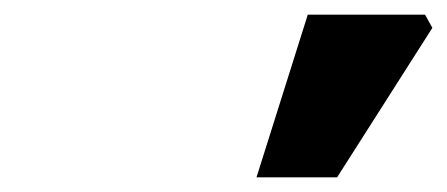

<svg xmlns="http://www.w3.org/2000/svg" viewBox="-20 -814 610 262"><path d="M330 -572 400 -794H560L570 -776L440 -572Z"/></svg>

Font: Source Sans 3 Black
Style: Italic
Weight: 900
Italic angle: -11°
Designer: Paul D. Hunt
Foundry: Adobe
Version: Version 3.052;hotconv 1.1.0;makeotfexe 2.6.0